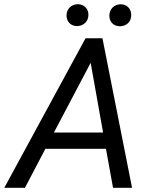

<svg xmlns="http://www.w3.org/2000/svg" viewBox="-60 -893 717 913"><path d="M256.3 -819.8C256.3 -789.1 277.3 -769 306.6 -769C307.1 -769 307.6 -769 308.1 -769C338.9 -770.5 360.4 -792 360.4 -821.8C360.4 -822.3 360.4 -822.8 360.4 -823.2C360.4 -852.5 338.9 -873 310.1 -873C309.6 -873 309.1 -873 308.6 -873C277.3 -871.6 256.8 -849.6 256.3 -819.8ZM460 -818.8C460 -818.4 460 -817.9 460 -817.4C460 -788.1 481.4 -768.1 510.3 -768.1C510.7 -768.1 511.2 -768.1 511.7 -768.1C542.5 -769.5 564 -790 564 -820.8C564 -821.3 564 -821.8 564 -822.3C564 -852.1 543 -872.6 513.2 -872.6C512.7 -872.6 512.2 -872.6 511.7 -872.6C481 -871.1 460.4 -848.6 460 -818.8ZM477.5 0H567.9L427.2 -710.9H346.7L-39.6 0H58.6L155.8 -185.5H443.8ZM371.1 -594.2 430.2 -262.7H196.3Z"/></svg>

Font: Roboto
Style: Italic
Weight: 400
Italic angle: -12°
Designer: Google
Version: Version 2.137; 2017